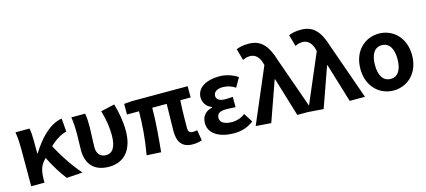

<svg xmlns="http://www.w3.org/2000/svg" viewBox="-61 -1357 4252 1915"><g transform="rotate(-15 2065.0 -399.5)"><path d="M79.3 0H216.8V-32.6C217.2 -113.9 231.2 -169 270.7 -212.2C393.5 -352 468.1 -414.2 558.1 -436.1L547.1 -573.5C418.7 -552.1 311 -435.9 226.9 -300.2H222.1V-423C222.1 -474.8 219.9 -525.6 211.6 -559.8H66.4C76.9 -503.2 79.3 -437.2 79.3 -392.9ZM443.7 11.7 608.6 0C528.7 -88 435 -231.3 379.1 -342.4L284.4 -248.3C336.7 -141.6 395.1 -49.4 443.7 11.7Z M881.5 13.8C1042.4 13.8 1134 -99.2 1134 -289.7C1134 -384.5 1117.2 -481.2 1089.6 -573.5L947.5 -541.3C977.3 -439.6 987.6 -358.6 987.6 -283.6C987.6 -160.1 947.4 -105.8 882 -105.8C831 -105.8 788.7 -138.6 788.7 -209C788.7 -281.7 795.7 -373.1 795.7 -423C795.7 -474.8 794.1 -521 785.6 -559.8H643.5C653.6 -499 655.4 -437.2 655.4 -392.9C655.4 -335.1 651.4 -278.2 651.4 -220.4C651.4 -78.6 723.6 13.8 881.5 13.8Z M1746.2 13.8C1786.4 13.8 1820.1 5.9 1840.8 -2.2L1822.9 -111C1805.3 -107.8 1790.8 -105.8 1781 -105.8C1747.5 -105.8 1730 -118.1 1730 -157.7C1730 -191.2 1730.4 -337 1737.4 -443.6H1844.5V-559.8H1270.1L1187.2 -553.2V-443.6H1311.1C1311.1 -312.1 1298.4 -152.4 1271 0L1418.7 8.2C1433.7 -141.1 1447.8 -302.8 1447.8 -443.6H1597.1C1595.9 -341.7 1591.7 -204.5 1591.7 -163.7C1591.7 -55.3 1631.7 13.8 1746.2 13.8Z M2169.9 13.8C2242.6 13.8 2305.1 -0.8 2376 -52.9L2317 -146.4C2272 -111.1 2224.1 -99.6 2184.8 -99.6C2104.2 -99.6 2059.3 -126.3 2059.3 -172.6C2059.3 -218.6 2090.7 -238.4 2158.1 -238.4C2187.7 -238.4 2219.4 -236 2252 -234V-340.5C2225.8 -338.5 2198.7 -336.9 2175.6 -336.9C2113.5 -336.9 2083.4 -358.2 2083.4 -396C2083.4 -436.6 2123.4 -460.2 2180.1 -460.2C2225 -460.2 2269 -446.4 2308 -420L2362.6 -515.1C2308 -551.9 2239.9 -573.5 2172.8 -573.5C2049.4 -573.5 1939.5 -524.4 1939.5 -415.9C1939.5 -368.7 1968.2 -316.5 2025.5 -296.8V-291.8C1959.7 -275.3 1915.2 -234.8 1915.2 -158.2C1915.2 -46.3 2027.3 13.8 2169.9 13.8Z M2554.8 11.7 2700.6 -400.6H2705.4L2826.9 0H2984.6L2781.8 -574.8C2732.8 -737.6 2665.5 -811.7 2541 -811.7C2478.3 -811.7 2447.4 -802.9 2413 -789.2L2446.5 -669.6C2470.1 -681 2490.1 -688.4 2523.9 -688.4C2575.1 -688.4 2615.9 -652 2633.9 -582.6L2638.2 -564.7L2397.1 0Z M3095.8 11.7 3241.6 -400.6H3246.4L3367.9 0H3525.6L3322.8 -574.8C3273.8 -737.6 3206.5 -811.7 3082 -811.7C3019.3 -811.7 2988.4 -802.9 2954 -789.2L2987.5 -669.6C3011.1 -681 3031.1 -688.4 3064.9 -688.4C3116.1 -688.4 3156.9 -652 3174.9 -582.6L3179.2 -564.7L2938.1 0Z M3820.2 13.8C3961.9 13.8 4087 -93.8 4087 -279.9C4087 -466 3961.9 -573.5 3820.2 -573.5C3678.3 -573.5 3553.2 -466 3553.2 -279.9C3553.2 -93.8 3678.3 13.8 3820.2 13.8ZM3820.2 -105.8C3742.2 -105.8 3703.5 -173.5 3703.5 -279.9C3703.5 -385.4 3742.2 -454 3820.2 -454C3898 -454 3936.6 -385.4 3936.6 -279.9C3936.6 -173.5 3898 -105.8 3820.2 -105.8Z"/></g></svg>

Font: Source Han Sans JP VF
Style: Regular
Weight: 250
Designer: Ryoko NISHIZUKA 西塚涼子 (kana, bopomofo & ideographs); Paul D. Hunt (Latin, Greek & Cyrillic); Sandoll Communications 산돌커뮤니
Foundry: Adobe
Version: Version 2.004;hotconv 1.0.118;makeotfexe 2.5.65603